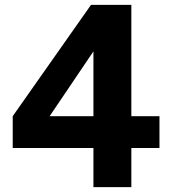

<svg xmlns="http://www.w3.org/2000/svg" viewBox="-20 -765 702 785"><path d="M362 -160H32V-290L352 -745H517V-290H632V-160H517V0H362ZM362 -290V-555L183 -290Z"/></svg>

Font: Eudoxus Sans ExtraBold
Style: Regular
Weight: 800
Designer: Stijn de Vries
Foundry: tokotype
Version: Version 2.005